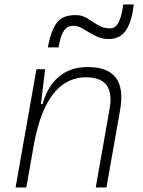

<svg xmlns="http://www.w3.org/2000/svg" viewBox="-20 -821 626 841"><path d="M48.3 0 139.6 -517.6H177.7L159.2 -365.7H166.5Q188 -442.9 238 -485.1Q288.1 -527.3 364.7 -527.3Q539.1 -527.3 506.3 -340.3L446.3 0H399.4L460 -344.2Q472.2 -413.1 447 -447.8Q421.9 -482.4 355 -482.4Q305.7 -482.4 262.5 -455.3Q219.2 -428.2 185.3 -366.2Q151.4 -304.2 130.4 -198.7L95.2 0ZM189.5 -613.3 192.4 -627.9Q205.1 -690.4 230 -722.7Q254.9 -754.9 311.5 -754.9Q339.8 -754.9 362.5 -740.5Q385.3 -726.1 408.7 -711.4Q432.1 -696.8 461.4 -696.8Q484.4 -696.8 497.8 -720.2Q511.2 -743.7 518.1 -788.6L520 -801.3H565.9L564.9 -793.5Q556.2 -722.7 530.3 -686.3Q504.4 -649.9 455.6 -649.9Q424.3 -649.9 396.7 -664.6Q369.1 -679.2 345.7 -693.6Q322.3 -708 302.7 -708Q275.9 -708 261.7 -688.7Q247.6 -669.4 240.2 -632.8L236.3 -613.3Z"/></svg>

Font: Cascadia Code NF ExtraLight
Style: Italic
Weight: 200
Italic angle: -10°
Monospace: yes
Designer: Aaron Bell
Foundry: Saja Typeworks
Version: Version 2404.023; ttfautohint (v1.8.4)